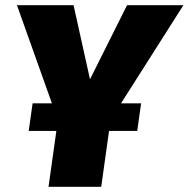

<svg xmlns="http://www.w3.org/2000/svg" viewBox="-20 -716 723 736"><path d="M444 -320H521L506 -214H398L368 0H166L196 -214H90L105 -320H179L45 -696H262L325 -412L467 -696H683Z"/></svg>

Font: FiraGO Heavy
Style: Italic
Weight: 900
Italic angle: -8°
Designer: bBox Type GmbH
Foundry: bBox Type GmbH
Version: Version 1.001